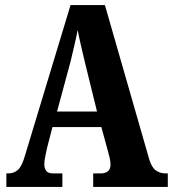

<svg xmlns="http://www.w3.org/2000/svg" viewBox="-20 -734 679 754"><path d="M5 0V-53H12Q34 -53 50 -66.5Q66 -80 79 -126L257 -714H392L565 -112Q574 -79 590.5 -66Q607 -53 631 -53H639V0H346V-53H377Q392 -53 403 -61Q414 -69 414 -87Q414 -99 410.5 -114.5Q407 -130 404 -140L378 -235H186L165 -154Q163 -142 158.5 -123Q154 -104 154 -90Q154 -73 161.5 -63Q169 -53 189 -53H225V0ZM204 -296H361L314 -487Q306 -521 298.5 -553Q291 -585 285 -616Q279 -585 271.5 -553.5Q264 -522 257 -492Z"/></svg>

Font: Noto Serif ExtraCondensed ExtraBold
Style: Regular
Weight: 800
Width: 2
Designer: Monotype Design Team
Foundry: Monotype Imaging Inc.
Version: Version 2.013; ttfautohint (v1.8.4.7-5d5b)